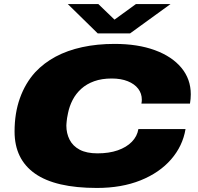

<svg xmlns="http://www.w3.org/2000/svg" viewBox="-20 -917 979 949"><path d="M459 12Q254 12 153 -59Q52 -130 52 -267Q52 -358 78.5 -432Q105 -506 154 -560Q197 -606 255 -637Q313 -668 386.5 -684Q460 -700 546 -700Q661 -700 745.5 -669Q830 -638 876.5 -582Q923 -526 923 -451Q923 -440 922 -428.5Q921 -417 919 -405H679Q680 -410 680.5 -415Q681 -420 681 -424Q681 -455 663 -478.5Q645 -502 611.5 -515.5Q578 -529 532 -529Q483 -529 445.5 -515.5Q408 -502 381.5 -478Q355 -454 339 -423Q323 -392 316 -357Q313 -343 311.5 -333.5Q310 -324 309.5 -317Q309 -310 308.5 -305.5Q308 -301 308 -296Q308 -258 324 -226.5Q340 -195 374 -177Q408 -159 462 -159Q519 -159 562 -174Q605 -189 631.5 -216Q658 -243 664 -279H897Q883 -195 825.5 -129Q768 -63 674.5 -25.5Q581 12 459 12ZM823 -897 623 -752H463L315 -897H466L576 -791H506L652 -897Z"/></svg>

Font: Archivo Expanded Black
Style: Italic
Weight: 900
Width: 7
Italic angle: -10°
Designer: Hector Gatti
Foundry: Omnibus-Type
Version: Version 2.001